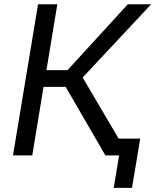

<svg xmlns="http://www.w3.org/2000/svg" viewBox="-20 -748 748 924"><path d="M42.5 0 163.1 -727.5H255.9L203.6 -410.6H305.2L595.2 -727.5H707.5L377.9 -375L598.6 0H487.3L295.9 -330.1H189.5L135.3 0ZM527.3 156.2 553.2 0H516.6L529.8 -81.1H654.8L615.2 156.2Z"/></svg>

Font: Inter Variable
Style: Italic
Weight: 400
Italic angle: -9.39999°
Designer: Rasmus Andersson
Foundry: rsms
Version: Version 4.001;git-9221beed3